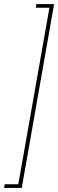

<svg xmlns="http://www.w3.org/2000/svg" viewBox="-49 -816 286 944"><path d="M217 -796 58 108H-29L-26 90H41L194 -778H127L130 -796Z"/></svg>

Font: DM Sans 36pt Thin
Style: Italic
Weight: 250
Italic angle: -10°
Designer: Colophon Foundry, Jonny Pinhorn
Foundry: Colophon Foundry
Version: Version 4.004;gftools[0.9.30]